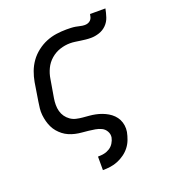

<svg xmlns="http://www.w3.org/2000/svg" viewBox="-140 -666 880 986"><g transform="rotate(-20 300.0 -173.0)"><path d="M253 215V141H254Q270 141 286 138Q302 135 316.5 126Q331 117 340 102.5Q349 88 352 73Q355 55 346 39Q337 23 321.5 15.5Q306 8 288.5 5Q271 2 253 0Q235 -2 217 -3.5Q199 -5 181.5 -9Q164 -13 148 -20Q132 -27 118.5 -37.5Q105 -48 94 -61Q83 -74 75.5 -89.5Q68 -105 63.5 -122Q59 -139 57 -157Q55 -175 57 -193.5Q59 -212 62 -230L78 -330Q83 -358 93 -385Q103 -412 120 -436Q137 -460 161.5 -479Q186 -498 213 -509Q240 -520 268 -524Q296 -528 324 -528Q336 -528 348.5 -527.5Q361 -527 373 -525Q385 -523 397 -520Q409 -517 421 -517Q430 -517 438.5 -520Q447 -523 453 -529.5Q459 -536 461.5 -544.5Q464 -553 465 -561H549Q545 -539 537.5 -516Q530 -493 513 -476Q496 -459 473 -451.5Q450 -444 428 -444Q413 -444 399.5 -445.5Q386 -447 372 -449Q358 -451 344.5 -453Q331 -455 317 -455Q289 -455 261.5 -446Q234 -437 211.5 -417.5Q189 -398 176.5 -371.5Q164 -345 160 -318L143 -218Q140 -200 140 -182Q140 -164 144.5 -147.5Q149 -131 158.5 -117.5Q168 -104 182 -94Q196 -84 213 -80Q230 -76 247.5 -74.5Q265 -73 282.5 -71.5Q300 -70 317 -66.5Q334 -63 350 -57Q366 -51 380.5 -42.5Q395 -34 407 -22Q419 -10 426.5 5Q434 20 436.5 37.5Q439 55 436 73Q432 93 424.5 113Q417 133 404 150Q391 167 373 180Q355 193 335.5 201Q316 209 295 212Q274 215 254 215Z"/></g></svg>

Font: Zed Sans Extended
Style: Italic
Weight: 400
Width: 7
Italic angle: -9°
Designer: Belleve Invis
Foundry: Belleve Invis
Version: Version 1.0.0; ttfautohint (v1.8.4)